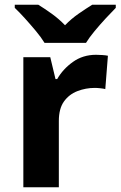

<svg xmlns="http://www.w3.org/2000/svg" viewBox="-20 -786 506 806"><path d="M383 -556Q394 -556 409 -555Q424 -554 433 -552L422 -412Q415 -414 401.5 -415.5Q388 -417 378 -417Q340 -417 305 -403.5Q270 -390 248.5 -360Q227 -330 227 -278V0H78V-546H191L213 -454H220Q244 -496 286 -526Q328 -556 383 -556ZM167 -606Q153 -629 130.5 -656Q108 -683 84.5 -709Q61 -735 42 -753V-766H141Q167 -750 197 -728.5Q227 -707 253 -680Q279 -707 310 -728.5Q341 -750 367 -766H466V-753Q448 -735 424 -709Q400 -683 377.5 -656Q355 -629 341 -606Z"/></svg>

Font: Noto Sans Duployan
Style: Bold
Weight: 700
Designer: David Corbett
Foundry: David Corbett
Version: Version 3.001